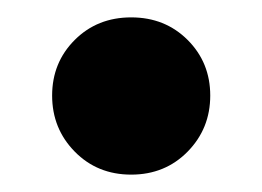

<svg xmlns="http://www.w3.org/2000/svg" viewBox="-20 -181 302 221"><path d="M131 20Q92 20 66 -6.5Q40 -33 40 -71Q40 -109 66 -135Q92 -161 131 -161Q170 -161 196 -135Q222 -109 222 -71Q222 -33 196 -6.5Q170 20 131 20Z"/></svg>

Font: Moderustic
Style: Bold
Weight: 700
Designer: Tural Alisoy
Foundry: TAFT Foundry
Version: Version 2.120